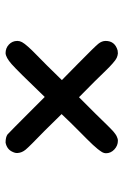

<svg xmlns="http://www.w3.org/2000/svg" viewBox="106 -618 453 706"><g transform="rotate(-90 333.0 -265.5)"><path d="M122 -103Q122 -110 126 -117Q136 -133 153 -151Q170 -169 203.5 -202Q237 -235 266 -266L205 -328Q146 -385 135 -398.5Q124 -412 123 -427Q122 -436 127 -446Q136 -467 161 -472Q181 -472 191 -465Q197 -460 290 -367Q309 -348 329 -328Q426 -429 450 -450Q474 -471 490 -472Q509 -472 522 -459.5Q535 -447 535 -429V-428Q535 -420 530.5 -411.5Q526 -403 513.5 -389Q501 -375 487.5 -362Q474 -349 445.5 -320.5Q417 -292 391 -265L453 -204Q514 -144 524.5 -131Q535 -118 535 -104Q535 -70 500 -60L489 -59Q480 -60 472.5 -63.5Q465 -67 452 -78.5Q439 -90 426.5 -103Q414 -116 385.5 -145Q357 -174 328 -202L268 -142Q258 -132 246 -119.5Q234 -107 228 -101Q222 -95 214.5 -87.5Q207 -80 203 -76.5Q199 -73 193.5 -69Q188 -65 184.5 -63.5Q181 -62 177 -60.5Q173 -59 168 -59Q150 -59 136 -72Q122 -85 122 -103Z"/></g></svg>

Font: Coval
Style: ExtraBold
Weight: 800
Foundry: Context Ltd
Version: Version 001.000